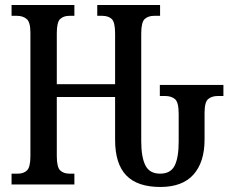

<svg xmlns="http://www.w3.org/2000/svg" viewBox="-20 -734 920 764"><path d="M618 10Q527 10 482.5 -36Q438 -82 438 -178V-348H206V-113Q206 -69 219.5 -56Q233 -43 256 -43H276V0H26V-43H51Q74 -43 87.5 -56Q101 -69 101 -113V-604Q101 -646 86 -658.5Q71 -671 48 -671H26V-714H276V-671H256Q233 -671 219.5 -658.5Q206 -646 206 -602V-399H438V-601Q438 -646 424.5 -658.5Q411 -671 387 -671H367V-714H617V-671H593Q570 -671 556 -658.5Q542 -646 542 -601V-172Q542 -109 558.5 -76Q575 -43 617 -43Q659 -43 675 -75Q691 -107 691 -170V-281Q691 -327 676.5 -339.5Q662 -352 637 -352H616V-396H869V-352H847Q823 -352 808.5 -340Q794 -328 794 -285V-179Q794 -89 750 -39.5Q706 10 618 10Z"/></svg>

Font: Noto Serif ExtraCondensed Medium
Style: Regular
Weight: 500
Width: 2
Designer: Monotype Design Team
Foundry: Monotype Imaging Inc.
Version: Version 2.015